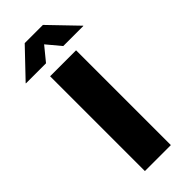

<svg xmlns="http://www.w3.org/2000/svg" viewBox="-376 -997 1042 1042"><g transform="rotate(-45 144.5 -476.0)"><path d="M243.7 -727.5V0H44.4V-727.5ZM78.6 -793H-75.7V-794.9L74.2 -952.1H213.9L365.2 -794.9V-793H210.9L144 -873Z"/></g></svg>

Font: Inter 20pt Black
Style: Regular
Weight: 900
Version: Version 4.001;git-66647c0bb